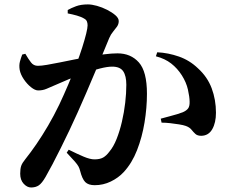

<svg xmlns="http://www.w3.org/2000/svg" viewBox="-20 -808 1040 863"><path d="M119.8 34.7Q101.9 34.7 86.4 17.9Q70.8 1 70.8 -27.3Q70.8 -49.5 75.3 -62.5Q79.8 -75.5 93.6 -92.3Q118.2 -123 144 -160.7Q169.9 -198.4 196 -243Q222.1 -287.5 246.2 -337.4Q267.4 -382.2 286.7 -427.8Q306 -473.4 322.1 -516.2Q338.3 -559 349.7 -594.9Q361 -630.7 367.4 -656.7Q373.7 -682.8 373.7 -694.2Q373.7 -704.4 370.5 -712Q367.3 -719.6 358.5 -724.3Q346 -732.2 325.5 -738Q305 -743.8 284.4 -747.7V-763Q299.8 -771.8 321.8 -780Q343.8 -788.2 375.2 -788.2Q392.1 -788.2 415.6 -781.8Q439 -775.3 461.4 -763.9Q483.7 -752.5 498.7 -739.5Q513.7 -726.4 513.7 -713.3Q513.7 -699.7 506 -688.5Q498.2 -677.4 488.2 -665.5Q478.1 -653.6 470.9 -636.8Q461.4 -613.7 444.8 -573.7Q428.1 -533.6 408 -485.5Q387.8 -437.5 367.2 -389.5Q346.5 -341.6 329.3 -303.2Q312.4 -265.3 292.8 -224Q273.1 -182.7 253.3 -142.8Q233.5 -102.9 215.8 -69.4Q198 -35.9 184.7 -12.6Q168.4 15.7 154.3 25.2Q140.2 34.7 119.8 34.7ZM405.9 24.4Q377.1 24.4 363.1 10.3Q349.2 -3.8 339.9 -40.9Q337.4 -50.9 332.9 -59.5Q328.3 -68.1 316.4 -81.9Q304.4 -95.8 279.8 -121.7L288.9 -135.1Q327 -116.1 356 -103.9Q384.9 -91.7 404.6 -91.7Q429.1 -91.7 443.6 -99.9Q458.1 -108.1 471.8 -126.6Q490.1 -148.2 504.2 -183.6Q518.2 -218.9 528 -261Q537.8 -303.1 542.8 -346.1Q547.8 -389.1 547.8 -426.8Q547.8 -467.1 533.7 -487.8Q519.5 -508.5 484.2 -508.5Q462.2 -508.5 429.4 -500.1Q396.5 -491.8 360 -478.9Q323.5 -466 289.4 -452Q255.2 -437.9 230.9 -426.8Q205.9 -416 189.1 -408.8Q172.2 -401.5 151.6 -401.5Q137.4 -401.5 119.3 -416.1Q101.1 -430.7 86.8 -452Q72.5 -473.3 68.5 -493.9Q65.1 -514.3 69.5 -531Q74 -547.7 79.9 -562.9L93.9 -566.2Q107.9 -542.1 119.5 -527.2Q131 -512.2 150.1 -512.2Q166 -512.2 191.4 -516.6Q216.8 -521 248.9 -527.4Q281.1 -533.8 316.8 -541.1Q352.6 -548.4 388.8 -554.4Q413.2 -559.4 448 -563.8Q482.8 -568.2 508 -568.2Q567.9 -568.2 604.2 -527.4Q640.5 -486.6 640.5 -386.8Q640.5 -323.4 629.6 -257.3Q618.7 -191.1 596 -133Q573.3 -74.8 536.1 -34.5Q512.1 -8.6 478 7.9Q443.9 24.4 405.9 24.4ZM884.9 -197.6Q867.5 -197.6 858.4 -205.9Q849.2 -214.2 840.7 -225Q832.1 -235.8 815.2 -241.9Q804.5 -245.8 785.1 -248.9Q765.8 -252.1 744.9 -254.4Q724.1 -256.7 706.3 -256.7L702.5 -274.6Q723.9 -280.5 742.3 -285.3Q760.6 -290.1 775.5 -294.6Q790.3 -299.2 801.4 -303.4Q818.1 -310.6 825.5 -320.6Q832.9 -330.5 832.3 -351Q832 -372.9 824.7 -405.3Q817.4 -437.8 797.3 -469.5Q777.5 -500.7 749.4 -522.6Q721.3 -544.5 680.7 -555L686.7 -573Q735.9 -570.7 784.2 -553.8Q832.5 -536.9 869.7 -501Q912.2 -462.6 931.5 -411.1Q950.7 -359.7 950.7 -301.2Q950.7 -256.5 934.1 -227.4Q917.5 -198.3 884.9 -197.6Z"/></svg>

Font: Noto Serif KR ExtraLight
Style: Regular
Weight: 200
Designer: Ryoko NISHIZUKA 西塚涼子 (kana & ideographs); Frank Grießhammer (Latin, Greek & Cyrillic); Wenlong ZHANG 张文龙 (bopomofo); San
Foundry: Adobe
Version: Version 2.002-H1;hotconv 1.1.0;makeotfexe 2.6.0